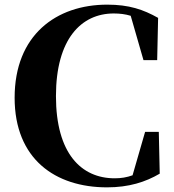

<svg xmlns="http://www.w3.org/2000/svg" viewBox="-20 -787 748 827"><path d="M441 20C535 20 607 -3 668 -39L664 -219H605L551 -32C526 -23 502 -19 474 -19C330 -19 221 -126 221 -373C221 -619 330 -729 470 -729C496 -729 520 -726 543 -719L598 -528H657L661 -710C597 -746 536 -767 442 -767C222 -767 43 -636 43 -366C43 -102 218 20 441 20Z"/></svg>

Font: Source Han Serif KR Heavy
Style: Regular
Weight: 900
Designer: Ryoko NISHIZUKA 西塚涼子 (kana & ideographs); Frank Grießhammer (Latin, Greek & Cyrillic); Wenlong ZHANG 张文龙 (bopomofo); San
Foundry: Adobe
Version: Version 2.001;hotconv 1.1.0;makeotfexe 2.6.0